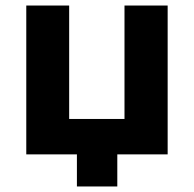

<svg xmlns="http://www.w3.org/2000/svg" viewBox="-20 -558 701 694"><path d="M586 -538V0H404V116H258V0H75V-538H230V-128H430V-538Z"/></svg>

Font: Montserrat Z
Style: Bold
Weight: 700
Designer: Julieta Ulanovsky
Foundry: Julieta Ulanovsky
Version: Version 8.000